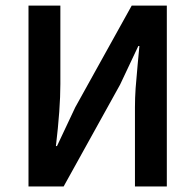

<svg xmlns="http://www.w3.org/2000/svg" viewBox="-20 -674 710 694"><path d="M83 0V-653.8H198.2V-370.1Q198.2 -281.7 182.1 -146H186L252 -286.1L456.1 -653.8H583V0H467.8V-286.1Q467.8 -319.8 470.2 -355Q472.7 -390.1 477.8 -443.1Q482.9 -496.1 483.9 -507.8H480L414.1 -368.2L210 0Z"/></svg>

Font: Source Sans 3 Semibold
Style: Regular
Weight: 600
Designer: Paul D. Hunt
Foundry: Adobe
Version: Version 3.052;hotconv 1.1.0;makeotfexe 2.6.0